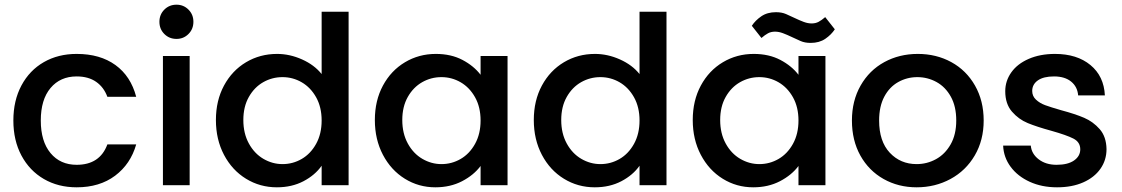

<svg xmlns="http://www.w3.org/2000/svg" viewBox="-20 -790 4788 819"><path d="M307 -560Q407 -560 472.5 -512.5Q538 -465 561 -377H438Q423 -418 390 -441Q357 -464 307 -464Q237 -464 195.5 -414.5Q154 -365 154 -276Q154 -187 195.5 -137Q237 -87 307 -87Q406 -87 438 -174H561Q537 -90 471 -40.5Q405 9 307 9Q228 9 167 -26.5Q106 -62 71.5 -126.5Q37 -191 37 -276Q37 -361 71.5 -425.5Q106 -490 167 -525Q228 -560 307 -560Z M660 -697Q660 -728 681 -749Q702 -770 733 -770Q763 -770 784 -749Q805 -728 805 -697Q805 -666 784 -645Q763 -624 733 -624Q702 -624 681 -645Q660 -666 660 -697ZM789 -551V0H675V-551Z M1162 -560Q1216 -560 1268.5 -536.5Q1321 -513 1352 -474V-740H1467V0H1352V-83Q1324 -43 1274.5 -17Q1225 9 1161 9Q1089 9 1029.5 -27.5Q970 -64 935.5 -129.5Q901 -195 901 -278Q901 -361 935.5 -425Q970 -489 1029.5 -524.5Q1089 -560 1162 -560ZM1185 -461Q1141 -461 1103 -439.5Q1065 -418 1041.5 -376.5Q1018 -335 1018 -278Q1018 -221 1041.5 -178Q1065 -135 1103.5 -112.5Q1142 -90 1185 -90Q1229 -90 1267 -112Q1305 -134 1328.5 -176.5Q1352 -219 1352 -276Q1352 -333 1328.5 -375Q1305 -417 1267 -439Q1229 -461 1185 -461Z M1839 -560Q1904 -560 1952.5 -534.5Q2001 -509 2030 -471V-551H2145V0H2030V-82Q2001 -43 1951 -17Q1901 9 1837 9Q1766 9 1707 -27.5Q1648 -64 1613.5 -129.5Q1579 -195 1579 -278Q1579 -361 1613.5 -425Q1648 -489 1707.5 -524.5Q1767 -560 1839 -560ZM1863 -461Q1819 -461 1781 -439.5Q1743 -418 1719.5 -376.5Q1696 -335 1696 -278Q1696 -221 1719.5 -178Q1743 -135 1781.5 -112.5Q1820 -90 1863 -90Q1907 -90 1945 -112Q1983 -134 2006.5 -176.5Q2030 -219 2030 -276Q2030 -333 2006.5 -375Q1983 -417 1945 -439Q1907 -461 1863 -461Z M2518 -560Q2572 -560 2624.5 -536.5Q2677 -513 2708 -474V-740H2823V0H2708V-83Q2680 -43 2630.5 -17Q2581 9 2517 9Q2445 9 2385.5 -27.5Q2326 -64 2291.5 -129.5Q2257 -195 2257 -278Q2257 -361 2291.5 -425Q2326 -489 2385.5 -524.5Q2445 -560 2518 -560ZM2541 -461Q2497 -461 2459 -439.5Q2421 -418 2397.5 -376.5Q2374 -335 2374 -278Q2374 -221 2397.5 -178Q2421 -135 2459.5 -112.5Q2498 -90 2541 -90Q2585 -90 2623 -112Q2661 -134 2684.5 -176.5Q2708 -219 2708 -276Q2708 -333 2684.5 -375Q2661 -417 2623 -439Q2585 -461 2541 -461Z M3195 -560Q3260 -560 3308.5 -534.5Q3357 -509 3386 -471V-551H3501V0H3386V-82Q3357 -43 3307 -17Q3257 9 3193 9Q3122 9 3063 -27.5Q3004 -64 2969.5 -129.5Q2935 -195 2935 -278Q2935 -361 2969.5 -425Q3004 -489 3063.5 -524.5Q3123 -560 3195 -560ZM3219 -461Q3175 -461 3137 -439.5Q3099 -418 3075.5 -376.5Q3052 -335 3052 -278Q3052 -221 3075.5 -178Q3099 -135 3137.5 -112.5Q3176 -90 3219 -90Q3263 -90 3301 -112Q3339 -134 3362.5 -176.5Q3386 -219 3386 -276Q3386 -333 3362.5 -375Q3339 -417 3301 -439Q3263 -461 3219 -461ZM3438 -607Q3413 -607 3395 -615Q3377 -623 3360 -631Q3337 -642 3319.5 -648.5Q3302 -655 3286 -655Q3269 -655 3256 -648Q3243 -641 3228 -628L3187 -680Q3202 -703 3227.5 -720.5Q3253 -738 3290 -738Q3315 -738 3333 -730Q3351 -722 3368 -714Q3391 -703 3408.5 -696.5Q3426 -690 3442 -690Q3459 -690 3472 -697Q3485 -704 3500 -717L3541 -665Q3526 -642 3500.5 -624.5Q3475 -607 3438 -607Z M3614 -276Q3614 -360 3651 -425Q3688 -490 3752 -525Q3816 -560 3895 -560Q3974 -560 4038 -525Q4102 -490 4139 -425Q4176 -360 4176 -276Q4176 -192 4138 -127Q4100 -62 4034.5 -26.5Q3969 9 3890 9Q3812 9 3749 -26.5Q3686 -62 3650 -126.5Q3614 -191 3614 -276ZM4059 -276Q4059 -336 4036 -377.5Q4013 -419 3975 -440Q3937 -461 3893 -461Q3849 -461 3811.5 -440Q3774 -419 3752 -377.5Q3730 -336 3730 -276Q3730 -187 3775.5 -138.5Q3821 -90 3890 -90Q3934 -90 3972.5 -111Q4011 -132 4035 -174Q4059 -216 4059 -276Z M4259 -169H4377Q4380 -134 4410.5 -110.5Q4441 -87 4487 -87Q4535 -87 4561.5 -105.5Q4588 -124 4588 -153Q4588 -184 4558.5 -199Q4529 -214 4465 -232Q4403 -249 4364 -265Q4325 -281 4296.5 -314Q4268 -347 4268 -401Q4268 -445 4294 -481.5Q4320 -518 4368.5 -539Q4417 -560 4480 -560Q4574 -560 4631.5 -512.5Q4689 -465 4693 -383H4579Q4576 -420 4549 -442Q4522 -464 4476 -464Q4431 -464 4407 -447Q4383 -430 4383 -402Q4383 -380 4399 -365Q4415 -350 4438 -341.5Q4461 -333 4506 -320Q4566 -304 4604.5 -287.5Q4643 -271 4671 -239Q4699 -207 4700 -154Q4700 -107 4674 -70Q4648 -33 4600.5 -12Q4553 9 4489 9Q4424 9 4372.5 -14.5Q4321 -38 4291 -78.5Q4261 -119 4259 -169Z"/></svg>

Font: IBM-Poppins
Style: Poppins-Medium
Weight: 500
Designer: Mike Abbink, Paul van der Laan, Pieter van Rosmalen, Ben Mitchell, Mark Frömberg
Foundry: Bold Monday
Version: Version 1.1